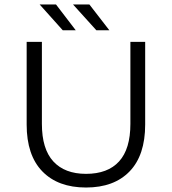

<svg xmlns="http://www.w3.org/2000/svg" viewBox="-20 -831 768 857"><path d="M99 -275V-644H167V-278Q167 -166 218 -110.5Q269 -55 364 -55Q461 -55 511.5 -110.5Q562 -166 562 -278V-644H628V-275Q628 -138 558.5 -66Q489 6 364 6Q239 6 169 -66Q99 -138 99 -275ZM157 -811H230L318 -696H260ZM306 -811H379L468 -696H410Z"/></svg>

Font: Montserrat Ace
Style: Regular
Weight: 400
Designer: Julieta Ulanovsky
Foundry: Julieta Ulanovsky
Version: Version 1